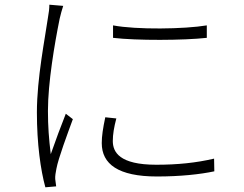

<svg xmlns="http://www.w3.org/2000/svg" viewBox="-20 -769 1040 817"><path d="M461 -661V-608C561 -596 762 -597 860 -608V-661C765 -645 561 -642 461 -661ZM475 -265 428 -270C418 -223 413 -190 413 -160C413 -71 483 -18 648 -18C746 -18 831 -27 892 -40L891 -94C814 -76 735 -68 645 -68C488 -68 460 -122 460 -169C460 -197 465 -227 475 -265ZM249 -744 190 -749C190 -733 188 -715 184 -694C172 -609 137 -436 137 -291C137 -156 153 -45 173 28L219 24C218 15 216 3 215 -7C214 -19 217 -36 220 -51C228 -95 267 -199 290 -262L260 -285C242 -240 214 -165 196 -113C188 -179 184 -231 184 -297C184 -416 212 -582 234 -690C238 -708 244 -729 249 -744Z"/></svg>

Font: Noto Sans TC Light
Style: Regular
Weight: 300
Designer: Ryoko NISHIZUKA 西塚涼子 (kana, bopomofo & ideographs); Paul D. Hunt (Latin, Greek & Cyrillic); Sandoll Communications 산돌커뮤니
Foundry: Adobe
Version: Version 2.004;hotconv 1.0.118;makeotfexe 2.5.65603